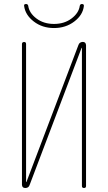

<svg xmlns="http://www.w3.org/2000/svg" viewBox="-20 -940 540 960"><path d="M106.4 0Q90.8 0 89.8 -15.6V-719.7Q89.8 -729.5 100.1 -730Q110.4 -730.5 110.4 -719.7V-30.3Q110.4 -29.3 111.3 -29.3Q112.3 -29.3 112.3 -30.3L372.1 -714.8Q377 -729.5 393.6 -730.5Q409.2 -730.5 410.2 -713.9V-9.8Q410.2 0 399.9 0Q389.6 0 389.6 -9.8V-700.2Q389.6 -701.2 388.7 -701.2Q387.7 -701.2 387.7 -700.2L127.9 -14.6Q123 0 106.4 0ZM100.6 -910.2Q98.6 -919.9 110.4 -919.9Q119.1 -919.9 121.1 -911.1Q126 -875 162.1 -847.7Q198.2 -820.3 250 -820.3Q301.8 -820.3 337.9 -847.7Q374 -875 378.9 -911.1Q380.9 -919.9 389.6 -919.9Q400.4 -919.9 399.4 -910.2Q394.5 -865.2 351.6 -832.5Q308.6 -799.8 250 -799.8Q191.4 -799.8 148.9 -832.5Q106.4 -865.2 100.6 -910.2Z"/></svg>

Font: Rounded-X Mgen+ 1mn thin
Style: Regular
Weight: 100
Designer: [Source Han Sans]
Ryoko NISHIZUKA  (kana & ideographs); Paul D. Hunt (Latin, Greek & Cyrillic); Wenlong ZHANG  (bopomofo
Version: Version 1.059.20150602